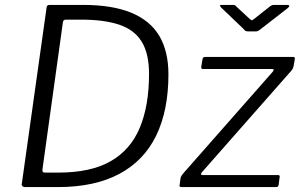

<svg xmlns="http://www.w3.org/2000/svg" viewBox="-20 -762 1226 782"><path d="M81 0Q75 0 71 -4Q67 -8 69 -15L170 -733Q171 -738 174 -740Q177 -742 183 -742H318Q438 -742 515 -710Q592 -678 629 -615.5Q666 -553 666 -459Q666 -313 616.5 -210.5Q567 -108 466.5 -54Q366 0 215 0H81ZM217 -59Q350 -59 431 -105.5Q512 -152 549.5 -242Q587 -332 587 -461Q587 -544 557 -592.5Q527 -641 465.5 -661.5Q404 -682 311 -682H248Q237 -682 236 -670L153 -73Q152 -65 154.5 -62Q157 -59 164 -59ZM720 0Q714 0 712 -2.5Q710 -5 712 -11L715 -35Q716 -41 719.5 -46.5Q723 -52 730 -60L1091 -470Q1095 -475 1094.5 -478Q1094 -481 1088 -481H807Q802 -481 800.5 -483.5Q799 -486 800 -492L805 -522Q806 -527 809 -528.5Q812 -530 816 -530H1175Q1181 -530 1181 -523L1176 -494Q1175 -488 1172 -482Q1169 -476 1163 -470L802 -60Q798 -55 799 -52Q800 -49 804 -49H1112Q1121 -49 1119 -41L1115 -10Q1114 -5 1112 -2.5Q1110 0 1104 0H720ZM1081 -737Q1087 -741 1090.5 -741.5Q1094 -742 1099 -742H1150Q1157 -742 1158 -738.5Q1159 -735 1152 -729L1040 -642Q1036 -639 1032 -636.5Q1028 -634 1021 -634H991Q982 -634 978 -637.5Q974 -641 970 -646L880 -732Q876 -737 876 -739.5Q876 -742 881 -742H928Q934 -742 937 -740.5Q940 -739 944 -734L997 -685Q1005 -678 1007 -679.5Q1009 -681 1019 -688Z"/></svg>

Font: Libre Franklin Thin Light
Style: Italic
Weight: 300
Italic angle: -8°
Version: Version 3.000